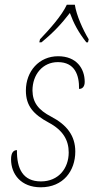

<svg xmlns="http://www.w3.org/2000/svg" viewBox="-20 -786 409 816"><path d="M150 -619 147 -606H156C211 -651 242 -686 277 -731C293 -687 313 -649 347 -606H354L357 -619C332 -660 305 -721 298 -766H264C243 -720 191 -662 150 -619ZM153 10C249 10 300 -60 300 -142C300 -210 263 -256 198 -290C142 -319 119 -351 118 -401C118 -470 162 -522 226 -522C298 -522 317 -467 316 -408C331 -408 340 -419 340 -438C340 -495 305 -547 227 -547C146 -547 90 -483 90 -401C90 -336 122 -300 187 -265C249 -232 272 -189 272 -138C272 -71 229 -15 154 -15C78 -15 51 -68 52 -148C38 -148 27 -138 27 -109C27 -45 70 10 153 10Z"/></svg>

Font: Noto Serif SemiCondensed Thin
Style: Italic
Weight: 100
Width: 4
Italic angle: -12°
Designer: Monotype Design Team
Foundry: Monotype Imaging Inc.
Version: Version 2.013